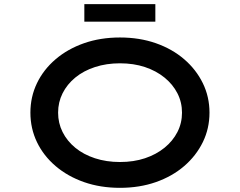

<svg xmlns="http://www.w3.org/2000/svg" viewBox="-20 -892 1153 922"><path d="M556 10Q462 10 383.5 -17.5Q305 -45 247 -94.5Q189 -144 157.5 -209.5Q126 -275 126 -351Q126 -427 157.5 -492.5Q189 -558 247 -607.5Q305 -657 383.5 -684.5Q462 -712 556 -712Q650 -712 728.5 -684.5Q807 -657 864.5 -607.5Q922 -558 954 -492.5Q986 -427 986 -351Q986 -275 954 -209.5Q922 -144 864.5 -94.5Q807 -45 728.5 -17.5Q650 10 556 10ZM556 -114Q622 -114 676 -132Q730 -150 770 -182.5Q810 -215 832 -258Q854 -301 854 -351Q854 -401 832 -444Q810 -487 770 -519.5Q730 -552 676 -570Q622 -588 556 -588Q491 -588 436 -570Q381 -552 341.5 -519.5Q302 -487 280.5 -444Q259 -401 259 -351Q259 -301 280.5 -258Q302 -215 341.5 -182.5Q381 -150 436 -132Q491 -114 556 -114ZM385 -788V-872H726V-788Z"/></svg>

Font: Lexend Zetta Medium
Style: Regular
Weight: 500
Designer: Bonnie Shaver-Troup, Thomas Jockin
Foundry: Lexend
Version: Version 1.007